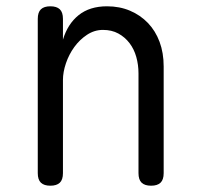

<svg xmlns="http://www.w3.org/2000/svg" viewBox="-20 -580 640 610"><path d="M180 -326V-30Q180 -9 170 0.5Q160 10 140 10Q120 10 110 0.5Q100 -9 100 -30V-520Q100 -541 110 -550.5Q120 -560 140 -560Q160 -560 170 -550.5Q180 -541 180 -520V-454Q195 -504 230 -532Q265 -560 320 -560Q360 -560 393 -546Q426 -532 450 -507Q474 -482 487 -447Q500 -412 500 -369V-30Q500 -9 490 0.5Q480 10 460 10Q440 10 430 0.5Q420 -9 420 -30V-347Q420 -374 413 -399Q406 -424 391.5 -443Q377 -462 356 -473.5Q335 -485 307 -485Q280 -485 256.5 -469.5Q233 -454 216 -430.5Q199 -407 189.5 -379Q180 -351 180 -326Z"/></svg>

Font: Maple Mono Light
Style: Regular
Weight: 300
Monospace: yes
Designer: subframe7536
Version: Version 7.000